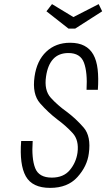

<svg xmlns="http://www.w3.org/2000/svg" viewBox="-20 -904 517 934"><path d="M83 -218Q74 -103 105.5 -46.5Q137 10 224 10Q309 10 356.5 -42.5Q404 -95 412 -157Q424 -241 386.5 -284Q349 -327 305 -360Q260 -392 227 -428.5Q194 -465 204 -532Q212 -588 239 -617Q266 -646 313 -646Q371 -646 388.5 -599Q406 -552 401 -467H456Q460 -524 455 -567Q450 -610 434 -638.5Q418 -667 390 -681.5Q362 -696 321 -696Q251 -696 205 -652.5Q159 -609 148 -531Q136 -446 175 -401.5Q214 -357 260 -322Q302 -291 333.5 -256.5Q365 -222 357 -161Q350 -113 319.5 -76.5Q289 -40 232 -40Q169 -40 151 -86.5Q133 -133 139 -218ZM346 -765 477 -849 460 -884 337 -821 233 -884 206 -849 313 -765Z"/></svg>

Font: Secuela Light
Style: Italic
Weight: 300
Italic angle: -8°
Designer: Fernando Haro
Foundry: deFharo
Version: Version 1.708